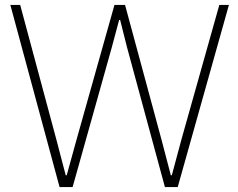

<svg xmlns="http://www.w3.org/2000/svg" viewBox="-20 -760 968 780"><path d="M22 -740H62L209 -193L247 -48H251L291 -193L445 -740H488L636 -193L674 -48H678L717 -193L871 -740H910L702 0H650L496 -568L468 -679H464L434 -567L275 0H222Z"/></svg>

Font: Encode Sans Narrow
Style: Thin
Weight: 250
Designer: Pablo Impallari, Andres Torresi
Foundry: Pablo Impallari, Andres Torresi
Version: Version 1.000; ttfautohint (v1.00) -l 8 -r 50 -G 200 -x 14 -